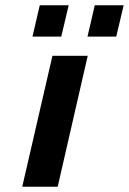

<svg xmlns="http://www.w3.org/2000/svg" viewBox="-20 -713 492 733"><path d="M423.8 -573.2H314L341.8 -692.9H452.1ZM213.9 -573.2H104L131.8 -692.9H242.2ZM200.2 0H64.9L180.2 -500H314.9Z"/></svg>

Font: Perun
Style: Bold Italic
Weight: 700
Italic angle: -12°
Foundry: Copyright (c) Stefan Peev, Context Ltd, 2016
Version: Version 001.000